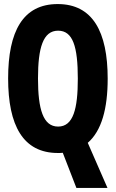

<svg xmlns="http://www.w3.org/2000/svg" viewBox="-20 -745 570 945"><path d="M265 8C273 8 281 8 289 7L356 180H509L412 -42C480 -101 510 -210 510 -358C510 -589 436 -725 264 -725C93 -725 20 -591 20 -359C20 -128 93 8 265 8ZM266 -122C192 -122 167 -208 167 -359C167 -510 192 -594 266 -594C339 -594 363 -515 363 -358C363 -210 341 -122 266 -122Z"/></svg>

Font: Noto Sans Mono Condensed ExtraBold
Style: Regular
Weight: 800
Width: 3
Designer: Monotype Design Team
Foundry: Monotype Imaging Inc.
Version: Version 2.014